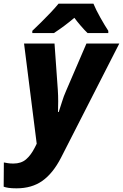

<svg xmlns="http://www.w3.org/2000/svg" viewBox="-84 -786 670 1046"><path d="M6 240Q-20 240 -37 237.5Q-54 235 -64 231L-63 99Q-53 101 -40.5 103Q-28 105 -11 105Q31 105 57.5 82.5Q84 60 105 19L116 -3L47 -549H213L231 -296Q233 -266 233 -234Q233 -202 232 -176H236Q244 -199 253.5 -230.5Q263 -262 276 -291L387 -549H566L248 74Q204 159 146.5 199.5Q89 240 6 240ZM92 -606V-618Q113 -638 139.5 -664Q166 -690 191.5 -717Q217 -744 235 -766H425Q439 -732 463 -689.5Q487 -647 506 -618V-606H393Q377 -621 356 -645.5Q335 -670 321 -689Q294 -666 266.5 -645.5Q239 -625 210 -606Z"/></svg>

Font: Noto Sans Disp ExtBd
Style: Italic
Weight: 800
Italic angle: -12°
Designer: Monotype Design Team
Foundry: Monotype Imaging Inc.
Version: Version 2.000;GOOG;noto-source:20170915:90ef993387c0